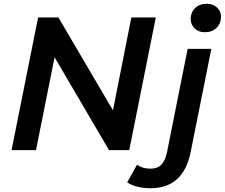

<svg xmlns="http://www.w3.org/2000/svg" viewBox="-20 -792 1186 1013"><path d="M41 0 181 -700H288L576 -210L673 -700H802L662 0H555L268 -490L170 0ZM774 201Q737 201 706 193.5Q675 186 651 170L703 77Q732 98 774 98Q810 98 830.5 77.5Q851 57 861 12L970 -534H1095L986 10Q948 201 774 201ZM1060 -622Q1027 -622 1006.5 -642.5Q986 -663 986 -692Q986 -726 1009 -749Q1032 -772 1070 -772Q1104 -772 1125 -752.5Q1146 -733 1146 -705Q1146 -668 1122.5 -645Q1099 -622 1060 -622Z"/></svg>

Font: Montserrat Thin SemiBold
Style: Italic
Weight: 600
Italic angle: -11.3°
Version: Version 9.000